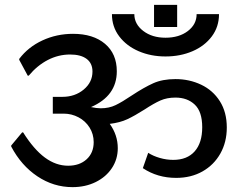

<svg xmlns="http://www.w3.org/2000/svg" viewBox="-20 -789 1008 789"><path d="M708 -678H613V-769H708ZM440 -731H532Q532 -690 568.5 -662Q605 -634 660 -634Q716 -634 752 -661.5Q788 -689 788 -731H880Q880 -679 850.5 -639.5Q821 -600 771 -578.5Q721 -557 660 -557Q600 -557 550 -578.5Q500 -600 470 -639.5Q440 -679 440 -731ZM912 -265Q912 -205 885.5 -158Q859 -111 812 -84.5Q765 -58 704 -58Q627 -58 567 -98L589 -161Q609 -148 636.5 -140Q664 -132 692 -132Q749 -132 780 -167Q811 -202 811 -266Q811 -330 780.5 -359Q750 -388 701 -388Q666 -388 639 -376Q612 -364 574 -339Q533 -313 503 -299Q473 -285 431 -280Q464 -234 464 -180Q464 -135 440 -98.5Q416 -62 373.5 -41Q331 -20 278 -20Q200 -20 133.5 -64.5Q67 -109 26 -187V-191L71 -245H75Q119 -175 164.5 -141.5Q210 -108 260 -108Q307 -108 336 -134.5Q365 -161 365 -205Q365 -238 348 -265Q331 -292 302.5 -307Q274 -322 242 -322H197V-391H236Q288 -391 324 -421Q360 -451 360 -495Q360 -529 336 -547Q312 -565 268 -565Q220 -565 176.5 -542.5Q133 -520 98 -478H94L59 -543V-547Q96 -596 154.5 -623Q213 -650 280 -650Q363 -650 411.5 -609Q460 -568 460 -496Q460 -395 354 -349Q377 -344 394 -344Q428 -344 455 -357Q482 -370 522 -397Q572 -430 610 -447Q648 -464 701 -464Q758 -464 806.5 -441Q855 -418 883.5 -373Q912 -328 912 -265Z"/></svg>

Font: Amiko SemiBold
Style: Regular
Weight: 600
Designer: Pablo Impallari, Rodrigo Fuenzalida, Andres Torresi
Foundry: Impallari Type
Version: Version 1.001; ttfautohint (v1.3)